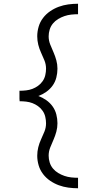

<svg xmlns="http://www.w3.org/2000/svg" viewBox="-20 -853 540 1026"><path d="M397 153Q371 153 345 149.5Q319 146 294.5 137Q270 128 248 113Q226 98 210 77Q194 56 186.5 30.5Q179 5 179 -21Q179 -44 184.5 -66Q190 -88 199.5 -108.5Q209 -129 217.5 -150Q226 -171 226 -194Q226 -211 222 -228.5Q218 -246 208 -260.5Q198 -275 183.5 -285.5Q169 -296 153 -302Q137 -308 119.5 -310Q102 -312 85 -312L84 -325V-368Q102 -368 119.5 -370Q137 -372 153 -378Q169 -384 183.5 -394.5Q198 -405 208 -419.5Q218 -434 222 -451.5Q226 -469 226 -486Q226 -509 217.5 -530Q209 -551 199.5 -571.5Q190 -592 184.5 -614Q179 -636 179 -659Q179 -685 186.5 -710.5Q194 -736 210 -757Q226 -778 248 -793Q270 -808 294.5 -817Q319 -826 345 -829.5Q371 -833 397 -833V-777Q379 -777 360.5 -775Q342 -773 324.5 -767Q307 -761 291 -751.5Q275 -742 263 -727.5Q251 -713 245.5 -695Q240 -677 240 -659Q240 -636 248.5 -615Q257 -594 266 -573.5Q275 -553 281 -531Q287 -509 287 -486Q287 -462 281 -438.5Q275 -415 261 -395.5Q247 -376 227 -362Q207 -348 185 -340Q207 -332 227 -318Q247 -304 261 -284.5Q275 -265 281 -241.5Q287 -218 287 -194Q287 -171 281 -149Q275 -127 266 -106.5Q257 -86 248.5 -65Q240 -44 240 -21Q240 -3 245.5 15Q251 33 263 47.5Q275 62 291 71.5Q307 81 324.5 87Q342 93 360.5 95Q379 97 397 97Z"/></svg>

Font: Iosevka Light
Style: Regular
Weight: 300
Monospace: yes
Designer: Belleve Invis
Foundry: Belleve Invis
Version: Version 32.5.0; ttfautohint (v1.8.4)